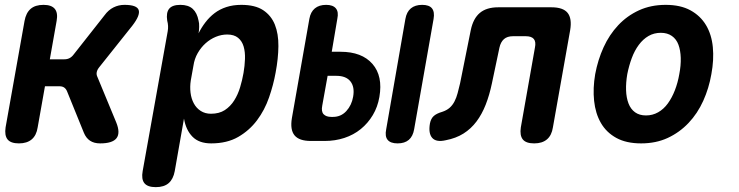

<svg xmlns="http://www.w3.org/2000/svg" viewBox="-20 -580 3040 790"><path d="M58 10Q24 10 11 -6.5Q-2 -23 3 -56L81 -494Q87 -527 106 -543.5Q125 -560 159 -560Q192 -560 205.5 -543.5Q219 -527 213 -494L185 -336H245Q257 -336 266.5 -341Q276 -346 284 -357L410 -517Q426 -539 447 -549.5Q468 -560 492 -560Q543 -560 550.5 -539Q558 -518 525 -475L388 -303Q380 -293 378 -283Q376 -273 381 -263L458 -77Q476 -33 459.5 -11.5Q443 10 392 10Q367 10 350.5 -1Q334 -12 325 -34L256 -204Q252 -214 244.5 -219.5Q237 -225 225 -225H165L135 -56Q130 -23 110.5 -6.5Q91 10 58 10Z M797 -443Q809 -467 825.5 -488.5Q842 -510 863 -526Q884 -542 911.5 -551Q939 -560 973 -560Q1030 -560 1063 -538Q1096 -516 1111 -478.5Q1126 -441 1125.5 -390Q1125 -339 1114 -281Q1105 -231 1087 -179Q1069 -127 1037.5 -85Q1006 -43 960 -16.5Q914 10 849 10Q799 10 772 -17.5Q745 -45 737 -92L699 124Q693 157 674 173.5Q655 190 621 190Q587 190 574 173.5Q561 157 567 124L670 -451Q672 -462 671.5 -473Q671 -484 668 -495Q663 -528 676 -544Q689 -560 722 -560Q755 -560 773 -543.5Q791 -527 797 -495Q800 -485 799.5 -469Q799 -453 797 -443ZM915 -438Q891 -438 868 -428.5Q845 -419 826 -402Q807 -385 793.5 -361.5Q780 -338 776 -310L765 -249Q761 -223 764 -198.5Q767 -174 777.5 -154.5Q788 -135 806 -123.5Q824 -112 848 -112Q882 -112 905 -127Q928 -142 943.5 -166.5Q959 -191 968 -221Q977 -251 982 -280Q987 -309 988 -337.5Q989 -366 982.5 -388.5Q976 -411 959.5 -424.5Q943 -438 915 -438Z M1345 -367H1381Q1469 -367 1512.5 -317Q1556 -267 1541 -181Q1534 -140 1514 -106.5Q1494 -73 1464.5 -49Q1435 -25 1397 -12.5Q1359 0 1316 0H1259Q1211 0 1192 -23Q1173 -46 1181 -94L1253 -503Q1258 -531 1275.5 -545.5Q1293 -560 1322 -560Q1350 -560 1362 -545.5Q1374 -531 1368 -503ZM1306 -146Q1301 -121 1311.5 -110Q1322 -99 1343 -99H1350Q1383 -99 1405 -123Q1427 -147 1433 -182Q1440 -222 1422 -245Q1404 -268 1364 -268H1328ZM1684 -48Q1679 -19 1662 -4.5Q1645 10 1616 10Q1587 10 1575 -4.5Q1563 -19 1569 -48L1648 -502Q1653 -531 1670.5 -545.5Q1688 -560 1717 -560Q1746 -560 1757.5 -545.5Q1769 -531 1764 -502Z M1917 -456Q1927 -504 1954.5 -527Q1982 -550 2030 -550H2249Q2297 -550 2315.5 -527Q2334 -504 2326 -456L2255 -56Q2250 -23 2230.5 -6.5Q2211 10 2178 10Q2144 10 2131 -6.5Q2118 -23 2123 -56L2181 -384Q2186 -408 2176.5 -419.5Q2167 -431 2143 -431H2091Q2067 -431 2053.5 -419Q2040 -407 2035 -384L2004 -237Q1994 -189 1978.5 -149.5Q1963 -110 1940.5 -80Q1918 -50 1887 -30.5Q1856 -11 1814 -3Q1775 6 1758.5 -12.5Q1742 -31 1749 -72Q1753 -92 1764.5 -102.5Q1776 -113 1800 -120Q1818 -126 1830 -136.5Q1842 -147 1850 -162.5Q1858 -178 1863 -197Q1868 -216 1873 -237Z M2618 10Q2557 10 2516 -12.5Q2475 -35 2452.5 -74Q2430 -113 2424.5 -165Q2419 -217 2429 -275Q2440 -334 2463.5 -385.5Q2487 -437 2523.5 -476Q2560 -515 2609 -537.5Q2658 -560 2719 -560Q2780 -560 2821 -537.5Q2862 -515 2885 -476.5Q2908 -438 2913 -386Q2918 -334 2907 -275Q2897 -217 2873.5 -165Q2850 -113 2813 -74Q2776 -35 2727.5 -12.5Q2679 10 2618 10ZM2638 -105Q2665 -105 2688 -118Q2711 -131 2728 -154.5Q2745 -178 2757 -209Q2769 -240 2775 -275Q2782 -311 2781 -342Q2780 -373 2771.5 -396Q2763 -419 2744.5 -432Q2726 -445 2699 -445Q2671 -445 2648.5 -432Q2626 -419 2608.5 -395.5Q2591 -372 2579.5 -341Q2568 -310 2561 -275Q2555 -240 2556 -209Q2557 -178 2566 -154.5Q2575 -131 2593 -118Q2611 -105 2638 -105Z"/></svg>

Font: Maple Mono
Style: Bold Italic
Weight: 700
Italic angle: -10°
Monospace: yes
Designer: subframe7536
Version: Version 7.000